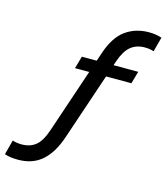

<svg xmlns="http://www.w3.org/2000/svg" viewBox="-174 -809 910 1049"><g transform="rotate(15 280.5 -285.0)"><path d="M198 -420 218 -490H537L517 -420ZM247 -45Q216 49 162.5 96.5Q109 144 27 144Q4 144 -15 141.5Q-34 139 -50 133L-28 50Q-6 58 23 58Q71 58 102.5 33Q134 8 156 -57L318 -537Q350 -633 406.5 -673.5Q463 -714 538 -714Q560 -714 578 -711Q596 -708 611 -703L589 -620Q567 -628 538 -628Q490 -628 458 -601.5Q426 -575 405 -513Z"/></g></svg>

Font: Cabin VF Beta
Style: Italic
Weight: 400
Italic angle: -7°
Designer: Pablo Impallari
Foundry: Pablo Impallari. http://www.impallari.com Igino Marini. http://www.ikern.com
Version: Version 2.300